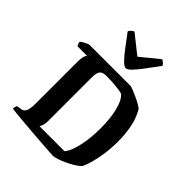

<svg xmlns="http://www.w3.org/2000/svg" viewBox="-264 -1143 1301 1301"><g transform="rotate(45 387.0 -492.0)"><path d="M467 1.5Q439.5 0 394 -3.2Q348.5 -6.5 295.8 -10.5Q243 -14.5 192.2 -18.8Q141.5 -23 103 -26.8Q64.5 -30.5 48.5 -33Q48.5 -43 51.5 -52.5Q54.5 -62 57.5 -66L86.5 -69.5Q104 -72 114 -81.8Q124 -91.5 128.8 -112.2Q133.5 -133 133.5 -167.5V-564.5Q133.5 -595 137.2 -611.2Q141 -627.5 145.8 -634.2Q150.5 -641 151 -641.5H59.5Q56 -646 52.5 -655.2Q49 -664.5 48 -673Q53.5 -679.5 65.8 -686.8Q78 -694 90.8 -699.5Q103.5 -705 109.5 -706H503.5Q514.5 -704 535.2 -695.8Q556 -687.5 580.2 -676.2Q604.5 -665 624.5 -653.5Q644.5 -642 653 -634Q686 -577.5 698.2 -512.2Q710.5 -447 710.5 -380.5Q710.5 -319 702.5 -262.2Q694.5 -205.5 682.2 -160.5Q670 -115.5 655.5 -89.5Q638.5 -73 612.8 -57.2Q587 -41.5 559.2 -28.8Q531.5 -16 507 -8Q482.5 0 467 1.5ZM260 -76.5H500Q516 -95 528 -125.8Q540 -156.5 548 -194.8Q556 -233 559.8 -275.2Q563.5 -317.5 563.5 -359Q563.5 -399.5 559.8 -440Q556 -480.5 547.8 -517Q539.5 -553.5 526.2 -581.2Q513 -609 494.5 -623.5Q475.5 -628.5 450.8 -631.8Q426 -635 397.8 -636.8Q369.5 -638.5 339.5 -638.5Q302 -638.5 289.5 -620Q277 -601.5 277 -563V-142Q277 -119 271.2 -101.2Q265.5 -83.5 260 -76.5ZM395 -767.5Q379.5 -767.5 354.8 -792.8Q330 -818 298 -860.5Q266 -903 228 -954Q233 -964 242.5 -973Q252 -982 262.5 -985L396 -878.5L526.5 -985Q537 -981.5 546.8 -972.8Q556.5 -964 560.5 -955Q522 -903 490.2 -860.2Q458.5 -817.5 434.5 -792.5Q410.5 -767.5 395 -767.5Z"/></g></svg>

Font: Texturina Medium
Style: Regular
Weight: 500
Designer: Guillermo Torres Carreño
Foundry: Omnibus-Type
Version: Version 1.003